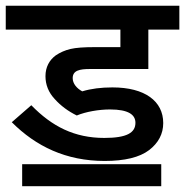

<svg xmlns="http://www.w3.org/2000/svg" viewBox="-20 -642 644 668"><path d="M362.8 -261.2C427.2 -261.2 451.2 -242.7 451.2 -214.8C451.2 -180.2 421.4 -162.1 342.8 -162.1C239.3 -162.1 161.1 -201.7 88.9 -275.9L21 -216.8C105 -132.8 209.5 -82 344.2 -82C414.1 -82 465.8 -94.7 498.5 -119.6C531.2 -144.5 547.9 -176.3 547.9 -213.9C547.9 -290 484.4 -337.9 371.1 -337.9C331.5 -337.9 296.9 -333.5 266.1 -324.2C247.1 -334.5 232.9 -351.1 232.9 -370.1C232.9 -397 257.3 -401.9 293 -401.9H496.1V-539.1H604V-622.1H0V-539.1H398.9V-478H308.1C272 -478 244.6 -476.1 225.6 -471.7C206.5 -467.3 189 -459.5 173.8 -449.2C151.9 -433.1 138.2 -408.7 138.2 -377C138.2 -347.2 148.9 -320.3 170.4 -297.4C191.4 -273.9 217.3 -254.9 247.1 -240.2C278.8 -253.4 324.2 -261.2 362.8 -261.2ZM57.1 5.9H541V-70.8H57.1Z"/></svg>

Font: Noto Reveo Sans
Style: Regular
Weight: 500
Designer: Monotype Design Team
Foundry: Monotype Imaging Inc.
Version: Version 2.007